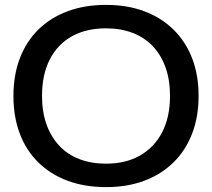

<svg xmlns="http://www.w3.org/2000/svg" viewBox="-20 -757 867 786"><path d="M414 9Q327 9 257 -17Q187 -43 137 -92Q87 -141 61 -210Q35 -279 35 -364Q35 -450 61.5 -519Q88 -588 137.5 -636.5Q187 -685 257 -711Q327 -737 414 -737Q501 -737 570.5 -711Q640 -685 690 -636Q740 -587 766.5 -518.5Q793 -450 793 -364Q793 -279 766.5 -210Q740 -141 690 -92Q640 -43 570.5 -17Q501 9 414 9ZM414 -87Q495 -87 553.5 -120.5Q612 -154 644 -216Q676 -278 676 -364Q676 -430 657.5 -481.5Q639 -533 605 -568.5Q571 -604 522.5 -622.5Q474 -641 414 -641Q333 -641 274.5 -608.5Q216 -576 184 -514Q152 -452 152 -364Q152 -299 170.5 -247.5Q189 -196 223 -160Q257 -124 305.5 -105.5Q354 -87 414 -87Z"/></svg>

Font: Mona Sans SemiExpanded Medium
Style: Regular
Weight: 500
Width: 6
Designer: Deni Anggara
Foundry: GitHub
Version: Version 2.000